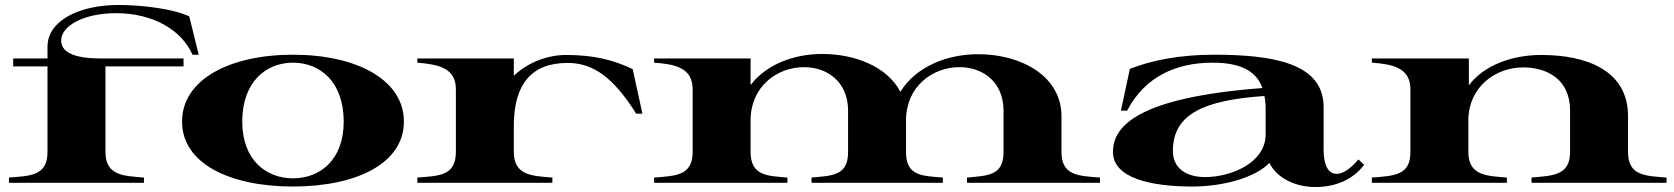

<svg xmlns="http://www.w3.org/2000/svg" viewBox="-20 -735 6730 772"><path d="M16 -21V0H559V-21C482 -28 404 -26 404 -124V-468H718V-500H384C270 -500 226 -529 226 -572C226 -632 318 -682 447 -682C592 -682 709 -617 754 -515H779L741 -669C684 -697 561 -715 456 -715C302 -715 171 -654 171 -547V-500H33V-468H171V-124C171 -27 101 -28 16 -21Z M1158 15C1413 15 1604 -78 1604 -246C1604 -415 1413 -515 1158 -515C903 -515 712 -415 712 -246C712 -78 903 15 1158 15ZM1158 -18C1050 -18 954 -92 954 -246C954 -406 1050 -483 1158 -483C1267 -483 1362 -406 1362 -246C1362 -92 1267 -18 1158 -18Z M2046 -124V-232C2047 -393 2114 -482 2262 -482C2369 -482 2449 -419 2538 -278H2563L2524 -457C2445 -495 2365 -514 2256 -514C2181 -514 2100 -483 2046 -430V-500H1658V-483C1741 -476 1813 -463 1813 -376V-124C1813 -27 1744 -28 1658 -21V0H2201V-21C2125 -28 2046 -26 2046 -124Z M2610 -21V0H3146V-21C3069 -28 2998 -26 2998 -124V-253C2999 -387 3104 -465 3213 -465C3304 -465 3390 -408 3390 -290V-124C3390 -28 3327 -29 3243 -21V0H3771V-21C3687 -28 3623 -27 3623 -124V-253C3624 -387 3729 -465 3838 -465C3929 -465 4015 -408 4015 -290V-124C4015 -28 3952 -29 3868 -21V0H4403V-21C4319 -28 4248 -27 4248 -124V-268C4248 -428 4088 -517 3913 -517C3789 -517 3665 -469 3600 -366C3549 -465 3421 -518 3286 -518C3173 -518 3062 -477 2998 -393V-500H2610V-483C2694 -477 2765 -463 2765 -376V-124C2765 -28 2696 -28 2610 -21Z M4775 15C4892 15 5024 -18 5084 -80C5114 -19 5188 17 5269 17C5349 17 5419 -12 5465 -72L5442 -94C5412 -59 5382 -36 5354 -36C5323 -36 5302 -67 5302 -134V-305C5302 -483 5094 -515 4860 -515C4726 -515 4611 -493 4523 -458L4487 -290H4512C4583 -427 4710 -483 4855 -483C4954 -483 5029 -458 5056 -381C4555 -343 4455 -228 4455 -124C4455 -20 4604 15 4775 15ZM4826 -23C4750 -23 4696 -58 4696 -128C4696 -273 4814 -332 5064 -349C5067 -334 5069 -316 5069 -296V-195C5069 -78 4926 -23 4826 -23Z M6526 -124V-268C6526 -454 6356 -514 6177 -514C6061 -514 5948 -474 5886 -392V-500H5496V-483C5579 -477 5651 -463 5651 -376V-124C5652 -28 5582 -28 5496 -21V0H6039V-21C5963 -28 5884 -26 5884 -124V-253C5885 -384 5992 -464 6104 -464C6201 -464 6293 -416 6293 -290V-124C6293 -28 6222 -29 6138 -21V0H6681V-21C6597 -28 6526 -27 6526 -124Z"/></svg>

Font: Sprat Extended
Style: Bold
Weight: 700
Width: 9
Designer: Ethan Nakache
Foundry: Collletttivo
Version: Version 2.000;Glyphs 3.2 (3217)